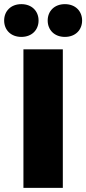

<svg xmlns="http://www.w3.org/2000/svg" viewBox="-57 -906 416 926"><path d="M246 0V-668H56V0ZM46 -728C97 -728 129 -762 129 -807C129 -852 97 -886 46 -886C-5 -886 -37 -852 -37 -807C-37 -762 -5 -728 46 -728ZM256 -728C307 -728 339 -762 339 -807C339 -852 307 -886 256 -886C205 -886 173 -852 173 -807C173 -762 205 -728 256 -728Z"/></svg>

Font: Gantari Black
Style: Regular
Weight: 900
Designer: Anugrah Pasau
Foundry: Lafontype
Version: Version 1.000